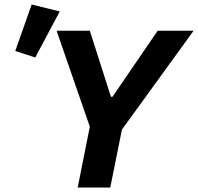

<svg xmlns="http://www.w3.org/2000/svg" viewBox="-20 -835 882 855"><path d="M246 -784 137 -579 48 -608 121 -815ZM471 0H326L380 -271L232 -698H380L474 -404H481L682 -698H842L523 -258Z"/></svg>

Font: Aneliza
Style: Bold Italic
Weight: 700
Italic angle: -11.31°
Designer: Mike Abbink, Paul van der Laan, Pieter van Rosmalen
Foundry: Bold Monday
Version: Version 3.0